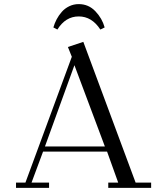

<svg xmlns="http://www.w3.org/2000/svg" viewBox="-20 -916 777 936"><path d="M58.1 0V-25.9H104L330.1 -639.2L311 -687L386.2 -711.9L641.1 -25.9H716.8V0H507.8V-25.9H556.2L502 -176.8H189.9L133.8 -25.9H219.2V0ZM199.2 -202.1H491.2L342.8 -598.1ZM240.2 -782.2Q246.1 -802.7 256.1 -821.8Q266.1 -840.8 281 -857.9Q295.9 -875 317.4 -885.5Q338.9 -896 363.8 -896Q411.6 -896 444.8 -861.3Q478 -826.7 490.2 -782.2L469.2 -772Q427.7 -835.9 363.8 -835.9Q299.3 -835.9 259.8 -772Z"/></svg>

Font: Dehuti Alt
Style: Book
Weight: 400
Version: Version 1.2